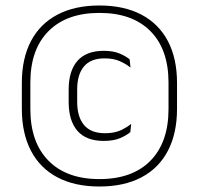

<svg xmlns="http://www.w3.org/2000/svg" viewBox="-20 -669 724 699"><path d="M342 10Q252 10 188.8 -23.5Q125.5 -57 92.5 -120.5Q59.5 -184 59.5 -273V-366.5Q59.5 -456 92.5 -519Q125.5 -582 188.8 -615.5Q252 -649 342 -649Q432 -649 495.2 -615.5Q558.5 -582 591.5 -519Q624.5 -456 624.5 -366.5V-273Q624.5 -184 591.5 -120.5Q558.5 -57 495.2 -23.5Q432 10 342 10ZM357.5 -156Q293.5 -156 261.8 -192.8Q230 -229.5 230 -298V-342.5Q230 -411 262 -447.5Q294 -484 358 -484Q392.5 -484 415.8 -474Q439 -464 452 -453L455 -423Q438.5 -436.5 415.8 -446.5Q393 -456.5 360.5 -456.5Q310.5 -456.5 285.8 -427.2Q261 -398 261 -343.5V-298Q261 -243.5 286 -213.8Q311 -184 362 -184Q395.5 -184 418.2 -194.2Q441 -204.5 457.5 -218L454.5 -188Q440.5 -176 417 -166Q393.5 -156 357.5 -156ZM342 -17Q462 -17 527.8 -84Q593.5 -151 593.5 -272V-368.5Q593.5 -489 527.8 -555.5Q462 -622 342 -622Q222.5 -622 156.5 -555.5Q90.5 -489 90.5 -368.5V-272Q90.5 -151 156.5 -84Q222.5 -17 342 -17Z"/></svg>

Font: Anek Devanagari ExtraLight
Style: Regular
Weight: 250
Designer: Kailash Malviya (Devanagari) & Yesha Goshar (Latin)
Foundry: Ek Type
Version: Version 1.003